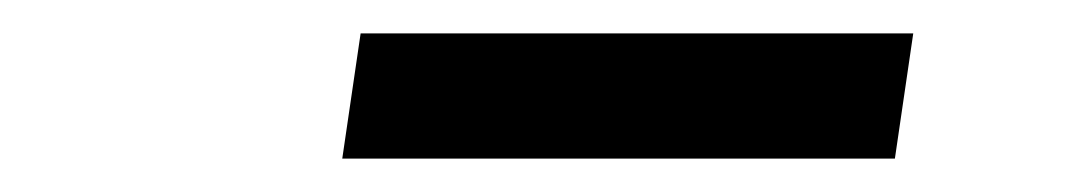

<svg xmlns="http://www.w3.org/2000/svg" viewBox="-20 -711 638 115"><path d="M185 -616 196 -691H527L516 -616Z"/></svg>

Font: Chivo Medium SemiBold
Style: Italic
Weight: 600
Italic angle: -8.05°
Version: Version 2.002